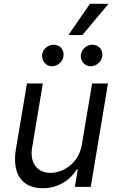

<svg xmlns="http://www.w3.org/2000/svg" viewBox="-20 -986 621 1013"><path d="M411.9 -223C394.9 -120.7 309.7 -73.9 247.2 -73.9C177.6 -73.9 136.4 -125 149.1 -204.5L206 -545.5H122.2L63.9 -198.9C41.2 -59.7 103.7 7.1 206 7.1C288.4 7.1 350.9 -36.9 384.9 -92.3H390.6L375 0H458.8L549.7 -545.5H465.9ZM202.4 -698.9C197.8 -666.2 222.3 -636.4 253.6 -636.4C284.8 -636.4 310.4 -660.5 314.6 -687.5C320.3 -723 297.6 -750 262.1 -750C235.1 -750 206.7 -728.7 202.4 -698.9ZM340.9 -801.1H414.8L552.6 -965.9H454.5ZM407 -698.9C401.3 -664.8 426.8 -636.4 458.1 -636.4C489.3 -636.4 514.9 -660.5 519.2 -687.5C524.9 -723 502.1 -750 466.6 -750C439.6 -750 411.9 -728.7 407 -698.9Z"/></svg>

Font: Margiela Sans
Style: Italic
Weight: 400
Italic angle: -9.39999°
Designer: Stefan Endress, Andreas Faust
Version: Version 1.100;FEAKit 1.0